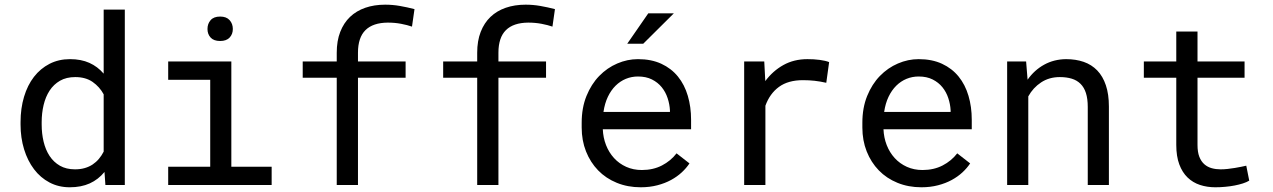

<svg xmlns="http://www.w3.org/2000/svg" viewBox="-20 -791 5442 821"><path d="M67.9 -268.6Q67.9 -327.6 82.8 -377.2Q97.7 -426.8 125.2 -462.4Q152.8 -498 191.9 -518.1Q231 -538.1 279.3 -538.1Q326.7 -538.1 362.1 -522.2Q397.5 -506.3 423.3 -476.1V-750H513.7V0H430.7L426.8 -55.7Q400.4 -23.4 363.8 -6.8Q327.1 9.8 278.3 9.8Q230.5 9.8 191.7 -10.7Q152.8 -31.2 125.5 -67.4Q98.1 -103.5 83 -152.6Q67.9 -201.7 67.9 -258.3ZM158.2 -258.3Q158.2 -219.7 166.5 -185.1Q174.8 -150.4 192.1 -124Q209.5 -97.7 236.3 -82.3Q263.2 -66.9 300.8 -66.9Q323.7 -66.9 342.3 -72.3Q360.8 -77.6 376 -87.6Q391.1 -97.7 402.8 -111.6Q414.6 -125.5 423.3 -142.6V-387.7Q405.8 -419.9 376 -440.7Q346.2 -461.4 301.8 -461.4Q263.7 -461.4 236.6 -445.8Q209.5 -430.2 192.1 -403.6Q174.8 -377 166.5 -342Q158.2 -307.1 158.2 -268.6Z M699.2 -528.3H969.2V-78.1H1141.6V0H699.2V-78.1H878.9V-449.7H699.2ZM867.2 -667Q867.2 -689.5 880.6 -704.8Q894 -720.2 921.4 -720.2Q948.2 -720.2 961.9 -704.8Q975.6 -689.5 975.6 -667Q975.6 -645 961.9 -630.4Q948.2 -615.7 921.4 -615.7Q894 -615.7 880.6 -630.4Q867.2 -645 867.2 -667Z M1419.9 0V-458.5H1274.4V-528.3H1419.9V-565.4Q1419.9 -616.2 1434.8 -654.5Q1449.7 -692.9 1476.8 -718.8Q1503.9 -744.6 1542 -757.8Q1580.1 -771 1627 -771Q1659.2 -771 1689.7 -765.6Q1720.2 -760.3 1752.4 -752L1741.7 -677.2Q1721.7 -684.1 1695.1 -689.2Q1668.5 -694.3 1638.2 -694.3Q1574.7 -693.8 1542.7 -662.1Q1510.7 -630.4 1510.7 -565.4V-528.3H1714.4V-458.5H1510.7V0Z M2020.5 0V-458.5H1875V-528.3H2020.5V-565.4Q2020.5 -616.2 2035.4 -654.5Q2050.3 -692.9 2077.4 -718.8Q2104.5 -744.6 2142.6 -757.8Q2180.7 -771 2227.5 -771Q2259.8 -771 2290.3 -765.6Q2320.8 -760.3 2353 -752L2342.3 -677.2Q2322.3 -684.1 2295.7 -689.2Q2269 -694.3 2238.8 -694.3Q2175.3 -693.8 2143.3 -662.1Q2111.3 -630.4 2111.3 -565.4V-528.3H2314.9V-458.5H2111.3V0Z M2719.7 9.8Q2664.1 9.8 2617.4 -9.3Q2570.8 -28.3 2537.6 -62.5Q2504.4 -96.7 2485.8 -143.6Q2467.3 -190.4 2467.3 -245.6V-266.1Q2467.3 -330.1 2487.8 -380.6Q2508.3 -431.2 2542.2 -466.1Q2576.2 -501 2619.4 -519.5Q2662.6 -538.1 2708 -538.1Q2765.1 -538.1 2807.9 -518.3Q2850.6 -498.5 2878.9 -463.6Q2907.2 -428.7 2921.1 -381.3Q2935.1 -334 2935.1 -278.8V-238.3H2557.6Q2559.1 -202.1 2571.5 -170.4Q2584 -138.7 2605.7 -115Q2627.4 -91.3 2657.7 -77.6Q2688 -64 2724.6 -64Q2772.9 -64 2810.5 -83.5Q2848.1 -103 2873 -135.3L2928.2 -92.3Q2915 -72.3 2895.3 -54Q2875.5 -35.6 2849.6 -21.5Q2823.7 -7.3 2791 1.2Q2758.3 9.8 2719.7 9.8ZM2708 -463.9Q2680.7 -463.9 2656.2 -453.9Q2631.8 -443.8 2612.3 -424.6Q2592.8 -405.3 2579.3 -377.2Q2565.9 -349.1 2560.5 -312.5H2844.7V-319.3Q2843.3 -345.7 2834.7 -371.6Q2826.2 -397.5 2809.6 -418Q2793 -438.5 2767.8 -451.2Q2742.7 -463.9 2708 -463.9ZM2752 -733.9H2861.3L2730.5 -604H2662.1Z M3432.6 -538.1Q3445.3 -538.1 3459 -537.4Q3472.7 -536.6 3485.1 -534.9Q3497.6 -533.2 3508.1 -530.8Q3518.6 -528.3 3525.4 -525.4L3513.2 -437Q3486.8 -442.9 3463.1 -445.6Q3439.5 -448.2 3413.6 -448.2Q3350.1 -448.2 3310.8 -419.4Q3271.5 -390.6 3252.9 -338.9V0H3162.1V-528.3H3248L3252.4 -444.3Q3284.7 -487.8 3329.8 -512.9Q3375 -538.1 3432.6 -538.1Z M3919.9 9.8Q3864.3 9.8 3817.6 -9.3Q3771 -28.3 3737.8 -62.5Q3704.6 -96.7 3686 -143.6Q3667.5 -190.4 3667.5 -245.6V-266.1Q3667.5 -330.1 3688 -380.6Q3708.5 -431.2 3742.4 -466.1Q3776.4 -501 3819.6 -519.5Q3862.8 -538.1 3908.2 -538.1Q3965.3 -538.1 4008.1 -518.3Q4050.8 -498.5 4079.1 -463.6Q4107.4 -428.7 4121.3 -381.3Q4135.3 -334 4135.3 -278.8V-238.3H3757.8Q3759.3 -202.1 3771.7 -170.4Q3784.2 -138.7 3805.9 -115Q3827.6 -91.3 3857.9 -77.6Q3888.2 -64 3924.8 -64Q3973.1 -64 4010.7 -83.5Q4048.3 -103 4073.2 -135.3L4128.4 -92.3Q4115.2 -72.3 4095.5 -54Q4075.7 -35.6 4049.8 -21.5Q4023.9 -7.3 3991.2 1.2Q3958.5 9.8 3919.9 9.8ZM3908.2 -463.9Q3880.9 -463.9 3856.4 -453.9Q3832 -443.8 3812.5 -424.6Q3793 -405.3 3779.5 -377.2Q3766.1 -349.1 3760.7 -312.5H4044.9V-319.3Q4043.5 -345.7 4034.9 -371.6Q4026.4 -397.5 4009.8 -418Q3993.2 -438.5 3968 -451.2Q3942.9 -463.9 3908.2 -463.9Z M4367.7 -528.3 4374 -450.2Q4402.8 -491.2 4444.8 -514.4Q4486.8 -537.6 4538.6 -538.1Q4580.1 -538.1 4614 -526.4Q4647.9 -514.6 4671.9 -489.7Q4695.8 -464.8 4708.7 -426.5Q4721.7 -388.2 4721.7 -335.4V0H4631.3V-333.5Q4631.3 -368.7 4623.5 -393.1Q4615.7 -417.5 4600.3 -432.6Q4585 -447.8 4562.7 -454.6Q4540.5 -461.4 4511.7 -461.4Q4466.3 -461.4 4431.9 -438.7Q4397.5 -416 4377 -378.9V0H4286.6V-528.3Z M5100.6 -656.2V-528.3H5301.8V-458.5H5100.6V-171.4Q5100.6 -140.6 5108.4 -120.6Q5116.2 -100.6 5129.9 -88.6Q5143.6 -76.7 5161.4 -71.8Q5179.2 -66.9 5199.2 -66.9Q5213.9 -66.9 5229.5 -68.6Q5245.1 -70.3 5260 -72.8Q5274.9 -75.2 5287.8 -77.9Q5300.8 -80.6 5309.1 -82.5L5321.8 -18.6Q5310.5 -11.7 5294.4 -6.6Q5278.3 -1.5 5259.3 2.2Q5240.2 5.9 5219 7.8Q5197.8 9.8 5176.8 9.8Q5141.6 9.8 5111.1 -0.2Q5080.6 -10.3 5058.1 -32Q5035.6 -53.7 5022.7 -88.1Q5009.8 -122.6 5009.8 -171.4V-458.5H4871.1V-528.3H5009.8V-656.2Z"/></svg>

Font: TypoPRO Roboto Mono
Style: Regular
Weight: 400
Designer: Google
Version: Version 2.000986; 2015; ttfautohint (v1.3)